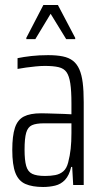

<svg xmlns="http://www.w3.org/2000/svg" viewBox="-20 -738 407 766"><path d="M152 8Q109 8 81.5 -4Q54 -16 41.5 -48Q29 -80 29 -140Q29 -196 39.5 -228Q50 -260 75 -273Q100 -286 144 -286Q155 -286 170 -285.5Q185 -285 202 -284.5Q219 -284 235 -283.5Q251 -283 265 -282V-326Q265 -375 260.5 -405Q256 -435 245.5 -450Q235 -465 214 -470Q193 -475 159 -475Q142 -475 122.5 -473Q103 -471 84 -468.5Q65 -466 50 -463V-506Q74 -511 105 -514.5Q136 -518 172 -518Q206 -518 230.5 -513Q255 -508 271 -495.5Q287 -483 296.5 -461.5Q306 -440 310 -408Q314 -376 314 -331V0H272L268 -72H264Q256 -38 239.5 -20.5Q223 -3 200 2.5Q177 8 152 8ZM160 -36Q182 -36 200.5 -39.5Q219 -43 232.5 -54.5Q246 -66 252 -90Q259 -117 262 -144.5Q265 -172 265 -207V-246H155Q124 -246 107.5 -238.5Q91 -231 84.5 -208.5Q78 -186 78 -141Q78 -99 84.5 -76Q91 -53 108.5 -44.5Q126 -36 160 -36ZM85 -582V-587L153 -718H211L280 -587V-582H244L182 -683L121 -582Z"/></svg>

Font: Saira ExtraCondensed Light
Style: Regular
Weight: 300
Width: 2
Designer: Hector Gatti with collaboration of the Omnibus-Type team
Foundry: Omnibus-Type
Version: Version 1.101